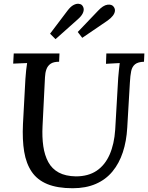

<svg xmlns="http://www.w3.org/2000/svg" viewBox="-20 -984 788 1020"><path d="M747 -700 745 -656Q713 -655 697.5 -642.5Q682 -630 677 -606.5Q672 -583 670 -545L656 -306Q652 -234 632.5 -175Q613 -116 577.5 -73Q542 -30 489 -7Q436 16 366 16Q285 16 231.5 -6Q178 -28 148.5 -71.5Q119 -115 108.5 -178Q98 -241 102 -325L115 -565Q117 -591 119 -611.5Q121 -632 124 -649Q106 -648 86 -647.5Q66 -647 50 -646L53 -700H296L294 -656Q264 -656 248.5 -645Q233 -634 226.5 -615.5Q220 -597 219 -574L206 -314Q203 -256 210 -207.5Q217 -159 236.5 -123Q256 -87 292 -67.5Q328 -48 383 -47Q449 -47 493.5 -77Q538 -107 562.5 -163Q587 -219 592 -295L608 -571Q610 -593 612 -613.5Q614 -634 616 -649Q599 -648 579 -647Q559 -646 543 -645L545 -700ZM417 -783 393 -814 501 -927Q528 -956 551 -959Q574 -962 584 -948Q592 -937 590.5 -925Q589 -913 579.5 -900.5Q570 -888 552 -875ZM275 -776 246 -805 339 -928Q355 -949 370 -957Q385 -965 397 -964Q409 -963 415 -957Q423 -949 424.5 -937.5Q426 -926 419 -912Q412 -898 394 -882Z"/></svg>

Font: Lora Medium
Style: Italic
Weight: 500
Italic angle: -3°
Designer: Olga Karpushina, Alexei Vanyashin (Cyrillic)
Foundry: Cyreal
Version: Version 3.004